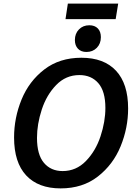

<svg xmlns="http://www.w3.org/2000/svg" viewBox="-20 -1033 760 1064"><path d="M58 -271Q58 -380 99.5 -481.5Q141 -583 225.5 -648Q310 -713 431 -713Q556 -713 623 -641Q690 -569 690 -432Q690 -324 648.5 -222.5Q607 -121 522.5 -55Q438 11 316 11Q192 11 125 -61Q58 -133 58 -271ZM564 -435Q564 -527 525 -572Q486 -617 420 -617Q345 -617 291.5 -562Q238 -507 211.5 -426Q185 -345 185 -269Q185 -176 223.5 -130.5Q262 -85 327 -85Q402 -85 456 -140.5Q510 -196 537 -277.5Q564 -359 564 -435ZM395 -811Q395 -847 417.5 -870Q440 -893 475 -893Q505 -893 522 -875.5Q539 -858 539 -827Q539 -791 516.5 -768Q494 -745 459 -745Q429 -745 412 -763Q395 -781 395 -811ZM356 -1013H635L621 -927H343Z"/></svg>

Font: Bitter Pro SemiBold
Style: Italic
Weight: 600
Italic angle: -9°
Designer: Sol Matas, and Bitter project Authors
Foundry: Sol Matas
Version: Version 1.010